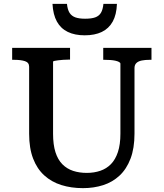

<svg xmlns="http://www.w3.org/2000/svg" viewBox="-20 -958 848 995"><path d="M255 -265Q255 -208 267.5 -169Q280 -130 303.5 -106.5Q327 -83 359 -72.5Q391 -62 430 -62Q468 -62 500 -73Q532 -84 555 -107.5Q578 -131 591 -170Q604 -209 604 -265V-628Q604 -633 596.5 -637Q589 -641 577.5 -643.5Q566 -646 552 -647Q538 -648 524 -648H515V-710H765V-648H754Q733 -648 715 -644.5Q697 -641 687 -631.5Q677 -622 677 -605V-265Q677 -190 656.5 -136Q636 -82 599.5 -48Q563 -14 514.5 1.5Q466 17 410 17Q349 17 298 1Q247 -15 209.5 -49Q172 -83 151.5 -136.5Q131 -190 131 -265V-612Q131 -634 109.5 -641Q88 -648 54 -648H43V-710H343V-649H334Q321 -649 307 -648Q293 -647 281.5 -645.5Q270 -644 262.5 -642.5Q255 -641 255 -638ZM419 -775Q471 -775 507.5 -792.5Q544 -810 564 -846Q584 -882 586 -938H516Q513 -908 503 -891.5Q493 -875 473.5 -868Q454 -861 421 -861Q390 -861 370.5 -868Q351 -875 340.5 -891.5Q330 -908 327 -938H252Q255 -882 275 -846Q295 -810 331.5 -792.5Q368 -775 419 -775Z"/></svg>

Font: Roboto Serif 20pt Medium
Style: Regular
Weight: 500
Version: Version 1.008